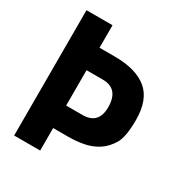

<svg xmlns="http://www.w3.org/2000/svg" viewBox="-182 -907 972 1035"><g transform="rotate(30 304.5 -390.0)"><path d="M218 0H56V-780H218V-640H312Q445 -640 514 -583.5Q583 -527 583 -400Q583 -300 559 -255Q531 -207 491.5 -182Q452 -157 405.5 -148.5Q359 -140 312 -140H218ZM319 -280Q419 -280 419 -385Q419 -500 319 -500H218V-280Z"/></g></svg>

Font: Tanohe Sans
Style: Bold
Weight: 700
Designer: Village Type and Design LLC & Cristiano Sobral
Foundry: Cooper Hewitt Smithsonian Design Museum
Version: Version 1.00;September 29, 2021;FontCreator 13.0.0.2655 64-b